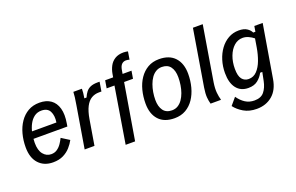

<svg xmlns="http://www.w3.org/2000/svg" viewBox="-100 -1074 2551 1655"><g transform="rotate(-20 1175.0 -246.5)"><path d="M213.3 11.7Q130.8 11.7 82.1 -41.2Q33.3 -94.2 33.3 -190.8Q33.3 -255 48.8 -312.9Q64.2 -370.8 95 -415.8Q125.8 -460.8 170.8 -486.7Q215.8 -512.5 275 -512.5Q337.5 -512.5 378.3 -483.8Q419.2 -455 435 -399.2Q450.8 -343.3 436.7 -261.7L432.5 -236.7H105L115 -301.7H355.8Q365 -362.5 344.6 -402.5Q324.2 -442.5 267.5 -442.5Q230 -442.5 202.5 -422.1Q175 -401.7 156.7 -367.5Q138.3 -333.3 129.2 -290Q120 -246.7 120 -200Q120 -130.8 149.2 -95.4Q178.3 -60 221.7 -60Q253.3 -60 276.7 -76.2Q300 -92.5 316.7 -117.1Q333.3 -141.7 344.2 -165L416.7 -119.2Q400 -87.5 373.3 -57.5Q346.7 -27.5 307.5 -7.9Q268.3 11.7 213.3 11.7Z M505 0 568.3 -380Q575 -417.5 579.2 -451.2Q583.3 -485 583.3 -500H661.7Q661.7 -484.2 660 -462.9Q658.3 -441.7 653.3 -415H673.3Q685 -442.5 700.8 -462.9Q716.7 -483.3 742.1 -494.2Q767.5 -505 806.7 -505H825.8L811.7 -420H788.3Q750 -420 719.2 -401.7Q688.3 -383.3 666.7 -341.7Q645 -300 633.3 -230L595 0Z M850.8 83.3 935 -430H863.3L875 -500H948.3L953.3 -530Q960 -568.3 977.1 -600.4Q994.2 -632.5 1025.8 -652.1Q1057.5 -671.7 1105 -671.7Q1116.7 -671.7 1127.5 -670Q1138.3 -668.3 1145 -666.7L1133.3 -595Q1127.5 -596.7 1119.2 -598.3Q1110.8 -600 1101.7 -600Q1078.3 -600 1062.5 -584.6Q1046.7 -569.2 1040.8 -535L1035 -500H1116.7L1105 -430H1023.3L937.5 83.3Z M1327.5 12.5Q1232.5 12.5 1182.9 -42.1Q1133.3 -96.7 1133.3 -191.7Q1133.3 -255.8 1148.3 -313.8Q1163.3 -371.7 1193.8 -416.2Q1224.2 -460.8 1268.8 -486.7Q1313.3 -512.5 1372.5 -512.5Q1466.7 -512.5 1516.7 -457.9Q1566.7 -403.3 1566.7 -308.3Q1566.7 -244.2 1551.2 -186.2Q1535.8 -128.3 1505.8 -83.8Q1475.8 -39.2 1431.2 -13.3Q1386.7 12.5 1327.5 12.5ZM1329.2 -59.2Q1360 -59.2 1383.8 -73.8Q1407.5 -88.3 1425 -113.3Q1442.5 -138.3 1454.2 -170.8Q1465.8 -203.3 1471.2 -238.8Q1476.7 -274.2 1476.7 -309.2Q1476.7 -370 1450.8 -405.4Q1425 -440.8 1371.7 -440.8Q1341.7 -440.8 1317.5 -426.2Q1293.3 -411.7 1275.8 -386.7Q1258.3 -361.7 1246.7 -329.6Q1235 -297.5 1229.2 -262.5Q1223.3 -227.5 1223.3 -192.5Q1223.3 -131.7 1249.6 -95.4Q1275.8 -59.2 1329.2 -59.2Z M1660 0Q1651.7 -29.2 1649.2 -62.5Q1646.7 -95.8 1655 -149.2L1740.8 -666.7H1830.8L1747.5 -163.3Q1739.2 -109.2 1742.9 -70.4Q1746.7 -31.7 1755 -5V0Z M2020.8 179.2Q1951.7 179.2 1902.1 150Q1852.5 120.8 1823.3 81.7L1878.3 16.7Q1907.5 58.3 1943.3 81.2Q1979.2 104.2 2026.7 104.2Q2086.7 104.2 2115.8 67.9Q2145 31.7 2156.7 -25.8L2172.5 -104.2H2152.5Q2134.2 -68.3 2101.2 -41.7Q2068.3 -15 2014.2 -15Q1944.2 -15 1905.4 -64.6Q1866.7 -114.2 1866.7 -205Q1866.7 -265.8 1883.8 -320.8Q1900.8 -375.8 1932.1 -418.3Q1963.3 -460.8 2006.7 -485.4Q2050 -510 2102.5 -510Q2149.2 -510 2176.7 -492.1Q2204.2 -474.2 2215 -450H2235L2243.3 -500H2320L2238.3 -14.2Q2222.5 80.8 2164.2 130Q2105.8 179.2 2020.8 179.2ZM2042.5 -86.7Q2087.5 -86.7 2118.8 -119.6Q2150 -152.5 2169.6 -205Q2189.2 -257.5 2199.2 -317.5L2212.5 -397.5Q2190.8 -415 2165 -426.7Q2139.2 -438.3 2112.5 -438.3Q2067.5 -438.3 2032.9 -407.5Q1998.3 -376.7 1978.8 -324.6Q1959.2 -272.5 1959.2 -210Q1959.2 -143.3 1982.1 -115Q2005 -86.7 2042.5 -86.7Z"/></g></svg>

Font: Familjen Grotesk
Style: Italic
Weight: 400
Italic angle: -9.46201°
Designer: Anders Wikstroem, Jonas Baeckman, Matilda Gysing, Kristian Moeller
Foundry: Familjen STHLM AB
Version: Version 2.000